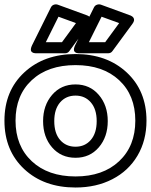

<svg xmlns="http://www.w3.org/2000/svg" viewBox="-22 -813 679 864"><path d="M-2 -270Q-2 -404.3 87.2 -487.1Q176.3 -569.8 317.9 -569.8Q459 -569.8 548.1 -487.1Q637.2 -404.3 637.2 -270Q637.2 -181.2 596.7 -112.5Q556.2 -43.9 483.6 -6.6Q411.1 30.8 317.9 30.8Q175.8 30.8 86.9 -52.2Q-2 -135.3 -2 -270ZM317.9 -19Q440.9 -19 513.9 -87.4Q586.9 -155.8 586.9 -270Q586.9 -384.3 514.2 -452.1Q441.4 -520 317.9 -520Q193.8 -520 120.8 -452.1Q47.9 -384.3 47.9 -270Q47.9 -155.8 121.1 -87.4Q194.3 -19 317.9 -19ZM122.1 -608.9 207 -779.8Q211.4 -788.6 220.2 -791.7Q229 -794.9 237.8 -792L369.1 -744.1L370.1 -743.7Q371.6 -743.2 372.8 -742.4Q374 -741.7 376 -740.7Q377.9 -739.7 379.6 -738.5Q381.3 -737.3 382.8 -735.4Q384.3 -733.4 385.3 -731.2Q386.2 -729 386.7 -726.3Q387.2 -723.6 386.7 -720.7Q386.2 -717.8 384.5 -713.9Q382.8 -710 379.9 -706.1L290 -583Q283.2 -573.2 270 -573.2H144Q143.1 -573.2 141.6 -573.2Q140.1 -573.2 136.2 -573.5Q132.3 -573.7 128.9 -574.7Q125.5 -575.7 122.3 -578.1Q119.1 -580.6 117.7 -584.2Q116.2 -587.9 117.2 -594.2Q118.2 -600.6 122.1 -608.9ZM171.9 -268.1Q171.9 -338.9 212.4 -386Q252.9 -433.1 317.9 -433.1Q382.3 -433.1 422.6 -386Q462.9 -338.9 462.9 -268.1Q462.9 -196.8 422.6 -149.9Q382.3 -103 317.9 -103Q252.9 -103 212.4 -149.7Q171.9 -196.3 171.9 -268.1ZM184.1 -623H256.8L319.8 -709L241.2 -737.8ZM222.2 -268.1Q222.2 -213.4 248.5 -183.1Q274.9 -152.8 317.9 -152.8Q360.4 -152.8 386.7 -183.3Q413.1 -213.9 413.1 -268.1Q413.1 -321.8 386.7 -352.3Q360.4 -382.8 317.9 -382.8Q274.9 -382.8 248.5 -352.3Q222.2 -321.8 222.2 -268.1ZM315.9 -608.9 400.9 -779.8Q405.3 -788.6 414.3 -791.7Q423.3 -794.9 432.1 -792L563 -744.1L564.5 -743.7Q565.4 -743.2 566.9 -742.4Q568.4 -741.7 570.1 -740.7Q571.8 -739.7 573.5 -738.5Q575.2 -737.3 576.9 -735.4Q578.6 -733.4 579.6 -731.2Q580.6 -729 581.1 -726.3Q581.5 -723.6 581.1 -720.7Q580.6 -717.8 578.9 -713.9Q577.1 -710 574.2 -706.1L483.9 -583Q477.1 -573.2 463.9 -573.2H337.9Q336.9 -573.2 335.4 -573.2Q334 -573.2 330.1 -573.5Q326.2 -573.7 322.8 -574.7Q319.3 -575.7 316.2 -578.1Q313 -580.6 311.5 -584.2Q310.1 -587.9 311 -594.2Q312 -600.6 315.9 -608.9ZM377.9 -623H451.2L514.2 -709L435.1 -737.8Z"/></svg>

Font: Trueno Bold Outline
Style: Regular
Weight: 700
Width: 6
Designer: Julieta Ulanovsky
Foundry: Julieta Ulanovsky
Version: Version 3.001b | FøM Fix